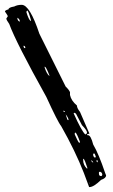

<svg xmlns="http://www.w3.org/2000/svg" viewBox="-27 -714 463 784"><path d="M61.5 -694.3Q94.7 -694.3 133.8 -576.2L241.2 -360.4Q253.9 -348.6 258.8 -337.9V-326.2Q263.7 -302.7 287.1 -283.2Q287.1 -272.5 299.8 -256.8L337.9 -168.9V-168Q328.1 -167 328.1 -163.1V-162.1H332Q343.8 -162.1 353.5 -124Q376 -85.9 402.3 -7.8L406.2 2Q406.2 13.7 385.7 20.5Q355.5 49.8 338.9 49.8H336.9L315.4 -7.8Q280.3 -97.7 222.7 -199.2Q209 -215.8 162.1 -318.4Q38.1 -541 10.7 -616.2Q-1 -632.8 -1 -637.7V-638.7L4.9 -647.5Q4.9 -650.4 -6.8 -667Q-6.8 -671.9 7.8 -675.8Q7.8 -683.6 31.2 -687.5Q43.9 -694.3 61.5 -694.3ZM84 -670.9 81.1 -667V-663.1Q90.8 -632.8 97.7 -628.9H99.6V-630.9Q88.9 -670.9 84 -670.9ZM43.9 -641.6V-640.6Q43.9 -630.9 51.8 -626H53.7V-627.9Q53.7 -635.7 43.9 -641.6ZM69.3 -527.3V-522.5L72.3 -517.6H76.2V-521.5Q74.2 -527.3 69.3 -527.3ZM156.2 -441.4H155.3V-438.5Q163.1 -414.1 173.8 -404.3L174.8 -405.3V-406.2Q161.1 -441.4 156.2 -441.4ZM230.5 -261.7Q232.4 -256.8 238.3 -256.8V-257.8Q237.3 -261.7 230.5 -261.7ZM275.4 -252H273.4Q306.6 -177.7 321.3 -165Q326.2 -166 328.1 -170.9V-173.8Q328.1 -181.6 307.6 -203.1L283.2 -250L276.4 -253.9ZM241.2 -247.1Q248 -223.6 250 -223.6H252.9Q252.9 -232.4 241.2 -247.1ZM281.2 -172.9 278.3 -170.9V-165Q289.1 -139.6 295.9 -130.9H296.9L299.8 -133.8Q287.1 -168.9 281.2 -172.9ZM356.4 -87.9 353.5 -85V-82Q353.5 -74.2 360.4 -70.3H361.3L364.3 -73.2Q360.4 -87.9 356.4 -87.9ZM314.5 -65.4H312.5V-61.5Q312.5 -40 328.1 -25.4L330.1 -27.3Q319.3 -61.5 314.5 -65.4ZM346.7 -59.6 345.7 -57.6Q346.7 -53.7 351.6 -50.8H353.5V-51.8Q348.6 -58.6 346.7 -59.6ZM371.1 -59.6H367.2V-54.7L370.1 -51.8H372.1V-53.7ZM379.9 -12.7 377 -10.7V-4.9Q377 4.9 385.7 4.9H386.7Q390.6 3.9 390.6 -2.9Q387.7 -12.7 379.9 -12.7ZM337.9 31.2 339.8 37.1V33.2Z"/></svg>

Font: Love Ya Like A Sister
Style: Regular
Weight: 400
Designer: Kimberly Geswein
Foundry: Kimberly Geswein
Version: Version 1.002 2007